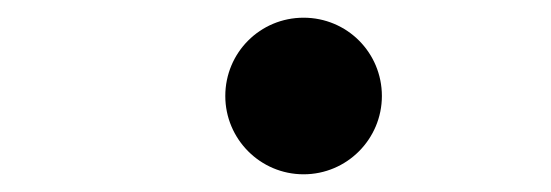

<svg xmlns="http://www.w3.org/2000/svg" viewBox="-20 -547 626 218"><path d="M324.7 -349.1C374 -349.1 413.6 -389.2 413.6 -438C413.6 -487.3 374 -526.9 324.7 -526.9C275.4 -526.9 235.8 -487.3 235.8 -438C235.8 -389.2 275.4 -349.1 324.7 -349.1Z"/></svg>

Font: Cascadia Code NF
Style: Bold Italic
Weight: 700
Italic angle: -10°
Monospace: yes
Designer: Aaron Bell
Foundry: Saja Typeworks
Version: Version 2404.023